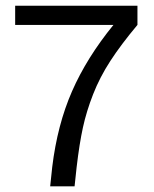

<svg xmlns="http://www.w3.org/2000/svg" viewBox="-20 -660 547 680"><path d="M466.8 -639.6V-571.8Q408.7 -502.4 371.1 -444.6Q333.5 -386.7 309.8 -326.2Q286.1 -265.6 273.7 -208.5Q261.2 -151.4 251.5 -68.8L244.1 0H157.7L165 -68.8Q183.1 -217.8 235.1 -336.7Q287.1 -455.6 381.8 -571.8H33.7V-639.6Z"/></svg>

Font: Yantramanav
Style: Regular
Weight: 400
Version: Version 1.000;PS 1.0;hotconv 1.0.72;makeotf.lib2.5.5900; ttf